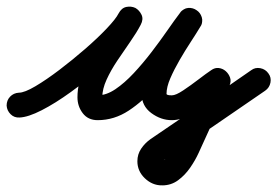

<svg xmlns="http://www.w3.org/2000/svg" viewBox="-56 -320 838 580"><path d="M-36 -1Q-36 -17 -25.5 -28Q-15 -39 1 -40Q18 -40 51 -59.5Q84 -79 123.5 -109Q163 -139 201 -172Q239 -205 266.5 -234Q294 -263 302 -279Q311 -296 325.5 -299Q340 -302 353 -295Q365 -289 371.5 -275.5Q378 -262 369 -245Q357 -222 337.5 -194Q318 -166 298.5 -137Q279 -108 266 -79.5Q253 -51 253 -26Q253 -20 250.5 -25Q248 -30 241 -32Q240 -32 239 -32Q265 -32 292.5 -50.5Q320 -69 348 -99Q376 -129 402 -163Q428 -197 449.5 -228Q471 -259 487 -280Q498 -295 512.5 -296Q527 -297 538 -289Q549 -282 553.5 -268Q558 -254 549 -239Q537 -219 520 -193Q503 -167 486.5 -138.5Q470 -110 458.5 -83.5Q447 -57 447 -36Q447 -35 450 -33.5Q453 -32 463 -32Q475 -32 497.5 -47Q520 -62 543.5 -80Q567 -98 582 -108Q593 -116 605 -114.5Q617 -113 626 -105Q635 -97 639 -85.5Q643 -74 637 -61Q614 -11 590.5 40Q567 91 544 142Q544 142 544 142Q544 142 544 142Q534 164 518.5 186.5Q503 209 482 224.5Q461 240 434 240Q433 240 432 239Q432 239 432 239Q433 240 433 240Q404 240 381.5 218.5Q359 197 359 167Q359 146 370.5 129Q382 112 399 100Q399 100 399 100Q399 100 399 100Q399 100 399 100Q475 48 551 -3.5Q627 -55 703 -108Q703 -108 703 -108Q703 -108 703 -108Q715 -117 730.5 -114Q746 -111 755 -98Q764 -86 761 -70.5Q758 -55 745 -46Q670 6 593.5 58Q517 110 441 162Q441 162 441 162Q441 162 441 162Q434 167 434 167Q434 168 433.5 166Q433 164 434 165Q434 165 433 165Q433 165 434 165Q434 165 434 165Q434 165 434 165Q441 165 450 153.5Q459 142 466 129Q473 116 476 110Q476 110 476 110Q476 110 476 110Q499 60 522.5 9Q546 -42 569 -93Q575 -105 588.5 -102.5Q602 -100 614 -90Q626 -80 631 -67Q636 -54 624 -46Q603 -31 575.5 -10Q548 11 518.5 27Q489 43 463 43Q430 43 401 21.5Q372 0 372 -36Q372 -76 391.5 -119Q411 -162 437.5 -202.5Q464 -243 485 -277Q494 -293 509 -293.5Q524 -294 536 -286Q548 -278 553 -264Q558 -250 547 -236Q520 -199 487 -152Q454 -105 415.5 -60Q377 -15 333 14Q289 43 239 43Q210 43 194 22Q178 1 178 -26Q178 -72 200.5 -115.5Q223 -159 252.5 -199.5Q282 -240 302 -279Q311 -296 325.5 -299Q340 -302 353 -296Q365 -289 371.5 -275.5Q378 -262 369 -245Q358 -222 325 -187Q292 -152 248.5 -114Q205 -76 158 -42Q111 -8 70 13Q29 34 3 35Q-13 36 -24 25Q-35 14 -36 -1Z"/></svg>

Font: FRB American Cursive Guidelines Arrows Extrabold
Style: Bold Italic
Weight: 800
Italic angle: -25°
Version: Version 2.0;Modular Font Editor K font №1